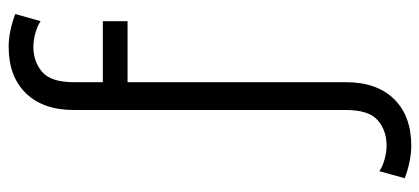

<svg xmlns="http://www.w3.org/2000/svg" viewBox="-290 -482 994 455"><g transform="rotate(-90 207.5 -254.0)"><path d="M385.3 -449.2H240.7V68.4Q240.7 141.6 200.7 182.4Q160.6 223.1 90.3 223.1Q70.8 223.1 49.8 218.5Q28.8 213.9 13.2 207.5L29.8 147.5Q41 155.3 58.1 159.9Q75.2 164.6 90.3 164.6Q126.5 164.6 150.6 143.6Q174.8 122.6 174.8 68.4V-576.2Q174.8 -649.4 214.6 -690.2Q254.4 -731 324.7 -731Q344.7 -731 365.5 -726.3Q386.2 -721.7 402.3 -715.3L385.3 -655.3Q374 -663.1 356.9 -667.7Q339.8 -672.4 324.7 -672.4Q289.1 -672.4 264.9 -651.4Q240.7 -630.4 240.7 -576.2V-507.8H385.3Z"/></g></svg>

Font: Giphurs Light
Style: Regular
Weight: 300
Version: Version 0.920; ttfautohint (v1.8.4.7-5d5b)